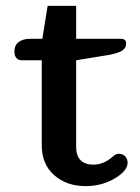

<svg xmlns="http://www.w3.org/2000/svg" viewBox="-20 -619 475 653"><path d="M122 -126V-414H54Q42 -414 35.5 -422Q29 -430 29 -444Q29 -465 43.5 -476Q58 -487 82 -487H124L142 -599H239V-487H393Q400 -487 404.5 -483Q409 -479 409 -472Q409 -456 396.5 -447.5Q384 -439 355 -433L239 -414V-119Q239 -89 254.5 -74Q270 -59 297 -59Q329 -59 357 -81Q360 -83 367.5 -89.5Q375 -96 384 -96Q397 -96 405.5 -87.5Q414 -79 414 -65Q414 -40 375 -15Q329 14 271 14Q207 14 164.5 -23Q122 -60 122 -126Z"/></svg>

Font: Maitree Semibold
Style: Regular
Weight: 600
Designer: CadsonDemak Team
Foundry: CadsonDemak
Version: Version 1.010